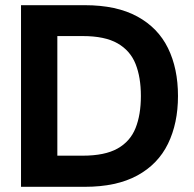

<svg xmlns="http://www.w3.org/2000/svg" viewBox="-20 -720 748 740"><path d="M61 0V-700H307Q429 -700 509 -656.5Q589 -613 627.5 -534.5Q666 -456 666 -350Q666 -245 627.5 -166Q589 -87 509 -43.5Q429 0 307 0ZM201 -120H299Q384 -120 433 -147.5Q482 -175 502.5 -226.5Q523 -278 523 -350Q523 -422 502.5 -473.5Q482 -525 433 -553Q384 -581 299 -581H201Z"/></svg>

Font: DM Sans 28pt ExtraBold
Style: Regular
Weight: 800
Version: Version 4.004;gftools[0.9.30]